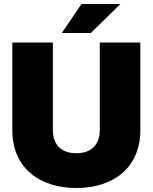

<svg xmlns="http://www.w3.org/2000/svg" viewBox="-20 -934 768 966"><path d="M364 12C544 12 686 -85 686 -279V-720H482V-279C482 -203 436 -163 364 -163C292 -163 246 -203 246 -279V-720H42V-279C42 -85 184 12 364 12ZM291 -768H437L586 -914H390Z"/></svg>

Font: Aspekta 900
Style: Regular
Weight: 900
Designer: Ivo Dolenc
Version: Version 2.000